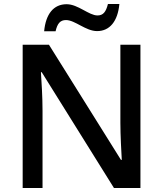

<svg xmlns="http://www.w3.org/2000/svg" viewBox="-20 -937 813 957"><path d="M200 -781H257C266 -820 280 -837 309 -837C354 -837 407 -782 464 -782C527 -782 567 -831 575 -917H518C508 -877 494 -860 466 -860C423 -860 369 -916 312 -916C247 -916 208 -867 200 -781ZM680 0V-714H580V-325C580 -263 585 -175 587 -140H583L224 -714H93V0H192V-385C192 -455 187 -530 184 -577H188L548 0Z"/></svg>

Font: Noto Sans Lao UI Med
Style: Regular
Weight: 500
Designer: Monotype Design Team
Foundry: Monotype Imaging Inc.
Version: Version 2.000